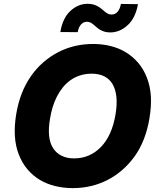

<svg xmlns="http://www.w3.org/2000/svg" viewBox="-20 -965 829 995"><path d="M63.9 -372.9Q83.1 -489.3 141.3 -571.7Q169.7 -611.9 205.1 -642.6Q240.4 -673.3 281.2 -694.4Q322.1 -715.6 367.7 -726.4Q413.4 -737.2 462.4 -737.2Q509.2 -737.2 552.2 -726.7Q595.2 -716.3 631.4 -694.4Q667.6 -672.6 696 -639.6Q724.4 -606.5 741.8 -561.1Q758.9 -516.7 761.9 -465.6Q764.9 -414.4 754.6 -352.3Q735.1 -234.4 677.2 -154.1Q648.8 -114.7 613.6 -84.2Q578.5 -53.6 537.8 -32.7Q497.2 -11.7 451.7 -0.9Q406.2 9.9 357.6 9.9Q310.4 9.9 267.2 -0.4Q224.1 -10.7 187.7 -32.1Q151.3 -53.6 123 -86.6Q94.8 -119.7 77.1 -165.1Q43.7 -250.7 63.9 -372.9ZM255.7 -196.4Q290.5 -144.2 364 -144.2Q446 -144.2 503.6 -203.8Q560.7 -263.1 578.8 -372.9Q587.4 -424.4 583.1 -463.6Q578.8 -502.8 563 -529.5Q547.2 -556.1 520.1 -569.6Q492.9 -583.1 455.6 -583.1Q422.6 -583.1 395.1 -574.2Q367.5 -565.3 345.2 -549.4Q322.8 -533.4 305.2 -511.5Q287.6 -489.7 274.7 -464.1Q261.7 -438.6 253 -410.2Q244.3 -381.7 239.7 -352.3Q221.2 -248.6 255.7 -196.4ZM292.6 -799Q305 -871.8 344.8 -908.4Q384.9 -945.3 434.3 -945.3Q452.1 -945.3 465.4 -941.2Q478.7 -937.1 489.2 -930.9Q499.6 -924.7 508 -917.4Q516.3 -910.2 524.1 -903.9Q532 -897.7 540 -893.6Q547.9 -889.6 557.5 -889.6Q577.8 -889.6 590 -904.7Q602.3 -919.7 606.5 -944.6L695 -943.5Q682.2 -871.8 642 -834.9Q601.6 -797.6 552.6 -796.9Q534.4 -796.9 521.1 -801Q507.8 -805 497.7 -811.3Q487.6 -817.5 479.6 -824.6Q471.6 -831.7 464.1 -837.9Q456.7 -844.1 448.7 -848.2Q440.7 -852.3 430.4 -852.3Q413 -852.3 400 -838.2Q387.1 -824.2 382.8 -798.3Z"/></svg>

Font: Inter P Extra Bold
Style: Italic
Weight: 800
Italic angle: 9.39999°
Designer: Rasmus Andersson
Foundry: rsms
Version: Version 3.018;git-588b23468